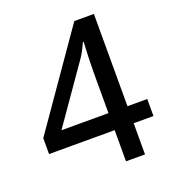

<svg xmlns="http://www.w3.org/2000/svg" viewBox="-131 -819 834 921"><g transform="rotate(-20 286.0 -358.5)"><path d="M553 -159H452V0H355V-159H20V-240L352 -717H452V-246H553ZM355 -451Q355 -483 356 -511.5Q357 -540 358 -564.5Q359 -589 360 -608H356Q348 -589 336.5 -567.5Q325 -546 313 -530L115 -246H355Z"/></g></svg>

Font: Noto Sans New Tai Lue Medium
Style: Regular
Weight: 500
Version: Version 2.003